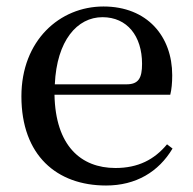

<svg xmlns="http://www.w3.org/2000/svg" viewBox="-20 -557 594 592"><path d="M307 15C399 15 469 -27 512 -99L495 -112C456 -65 406 -39 336 -39C229 -39 151 -108 148 -265H505C509 -281 511 -301 511 -325C511 -445 434 -537 299 -537C164 -537 46 -432 46 -260C46 -78 155 15 307 15ZM149 -297C155 -432 218 -504 296 -504C372 -504 418 -446 418 -360C418 -316 407 -297 370 -297Z"/></svg>

Font: Noto Serif HK Medium
Style: Regular
Weight: 500
Designer: Ryoko NISHIZUKA 西塚涼子 (kana & ideographs); Frank Grießhammer (Latin, Greek & Cyrillic); Wenlong ZHANG 张文龙 (bopomofo); San
Foundry: Adobe
Version: Version 2.001;hotconv 1.1.0;makeotfexe 2.6.0